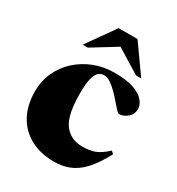

<svg xmlns="http://www.w3.org/2000/svg" viewBox="-178 -843 891 969"><g transform="rotate(30 267.0 -358.5)"><path d="M324.5 -527Q397.5 -527 439.8 -511.2Q482 -495.5 500 -472.5Q518 -449.5 518 -426.5Q518 -396 495.2 -376.8Q472.5 -357.5 447 -357.5Q441 -357.5 428.5 -371Q416 -384.5 399.2 -404.2Q382.5 -424 363 -443.5Q343.5 -463 323.5 -476.5Q303.5 -490 285 -490Q267 -490 253.2 -478Q239.5 -466 232 -435.2Q224.5 -404.5 224.5 -348Q224.5 -223 262 -172.8Q299.5 -122.5 368 -122.5Q411 -122.5 440.8 -133.8Q470.5 -145 508.5 -179.5L523 -166.5Q486.5 -98 450 -58.2Q413.5 -18.5 373 -1.8Q332.5 15 283 15Q203.5 15 145 -16.5Q86.5 -48 54.5 -106.5Q22.5 -165 22.5 -246Q22.5 -306 46 -357.2Q69.5 -408.5 111.2 -446.5Q153 -484.5 207.8 -505.8Q262.5 -527 324.5 -527ZM113.5 -569 229 -732H339L454.5 -569H424.5L284 -655.5L143.5 -569Z"/></g></svg>

Font: Newsreader Display ExtraBold
Style: Regular
Weight: 800
Designer: Hugues Gentile
Foundry: Production Type
Version: Version 1.001